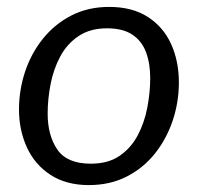

<svg xmlns="http://www.w3.org/2000/svg" viewBox="-20 -523 573 556"><path d="M296 -503Q363 -503 408 -474Q453 -445 475.5 -395.5Q498 -346 498 -284Q498 -228 480.5 -175Q463 -122 429.5 -79.5Q396 -37 347.5 -12Q299 13 237 13Q172 13 126.5 -16.5Q81 -46 58 -96Q35 -146 35 -206Q35 -262 52.5 -315Q70 -368 104 -410.5Q138 -453 186.5 -478Q235 -503 296 -503ZM290 -441Q241 -441 207.5 -418.5Q174 -396 154.5 -359.5Q135 -323 126.5 -279.5Q118 -236 118 -194Q118 -131 146 -90Q174 -49 243 -49Q293 -49 326 -71.5Q359 -94 378.5 -130.5Q398 -167 406.5 -211Q415 -255 415 -297Q415 -339 403 -371.5Q391 -404 363.5 -422.5Q336 -441 290 -441Z"/></svg>

Font: Rosario
Style: Italic
Weight: 400
Italic angle: -8.05°
Designer: Hector Gatti
Foundry: Omnibus Type
Version: Version 1.201